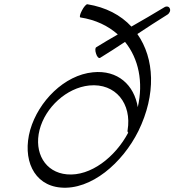

<svg xmlns="http://www.w3.org/2000/svg" viewBox="-20 -851 820 903"><path d="M451 -579C490 -603 529 -628 568 -654C632 -575 655 -465 628 -347C611 -451 534 -523 417 -511C283 -498 161 -375 122 -240C84 -104 137 20 265 31C408 44 556 -84 631 -235C715 -407 707 -576 626 -691C673 -722 720 -753 767 -782C777 -788 783 -801 779 -810C776 -820 765 -823 755 -818C703 -786 650 -756 598 -726C548 -780 478 -817 391 -831C386 -832 374 -819 365 -801C356 -784 353 -770 358 -769C429 -758 488 -730 534 -689C500 -669 466 -650 433 -629C427 -626 427 -612 432 -598C436 -584 445 -575 451 -579ZM295 -31C192 -40 139 -133 166 -240C193 -346 293 -438 400 -449C524 -461 601 -363 580 -238C579 -234 580 -230 583 -227C522 -112 406 -21 295 -31Z"/></svg>

Font: Nupuram ExtraLight Oblique
Style: Regular
Weight: 200
Designer: Santhosh Thottingal (santhosh.thottingal@gmail.com)
Foundry: SMC
Version: Version 1.000